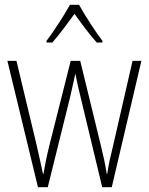

<svg xmlns="http://www.w3.org/2000/svg" viewBox="-20 -784 623 804"><path d="M311 -764H273C249 -720 203 -650 175 -613V-606H199C228 -638 265 -689 292 -726C320 -687 355 -639 385 -606H409V-613C386 -642 336 -718 311 -764ZM318 -375 408 0H448L572 -529H535L452 -167C441 -123 436 -101 429 -56H427C421 -95 412 -136 402 -176L316 -529H276L188 -180C176 -133 167 -86 162 -56H160C152 -93 144 -131 133 -178L49 -529H11L139 0H180L273 -375C281 -408 288 -442 295 -474H296C302 -442 309 -410 318 -375Z"/></svg>

Font: Noto Sans Malayalam Condensed ExtraLight
Style: Regular
Weight: 200
Width: 3
Designer: Jelle Bosma - Monotype Design Team
Foundry: Monotype Imaging Inc.
Version: Version 2.104